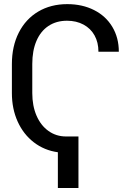

<svg xmlns="http://www.w3.org/2000/svg" viewBox="-20 -737 639 938"><path d="M363.3 181.6H262.7V6.8Q196.3 -2.4 145.3 -41.7Q94.2 -81.1 66.2 -143.3Q38.1 -205.6 38.1 -282.2V-423.8Q38.1 -511.2 71.8 -577.6Q105.5 -644 166.7 -680.4Q228 -716.8 308.6 -716.8Q382.3 -716.8 439.7 -687.7Q497.1 -658.7 528.8 -605.7Q560.5 -552.7 560.5 -484.4H460.9Q460.9 -529.8 441.9 -564Q422.9 -598.1 387.9 -616.9Q353 -635.7 307.6 -635.7Q254.9 -635.7 216.6 -610.1Q178.2 -584.5 158 -536.9Q137.7 -489.3 137.7 -424.8V-282.2Q137.7 -220.2 158.4 -172.1Q179.2 -124 216.8 -97.2Q254.4 -70.3 302.7 -70.3H363.3Z"/></svg>

Font: Pretendard JP
Style: Regular
Weight: 400
Designer: Base glyphs from Inter by Rasmus Andersson; Hangeul glyphs from Noto Sans CJK(Source Han Sans) by Jang Soo-young and Kan
Foundry: Kil Hyung-jin
Version: Version 1.309